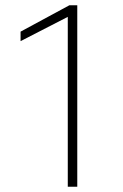

<svg xmlns="http://www.w3.org/2000/svg" viewBox="-20 -708 467 728"><path d="M237 0V-644L58 -552V-588L243 -688H273V0Z"/></svg>

Font: Saira Expanded Thin
Style: Regular
Weight: 250
Width: 7
Designer: Hector Gatti with collaboration of the Omnibus-Type team
Foundry: Omnibus-Type
Version: Version 1.101